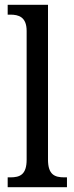

<svg xmlns="http://www.w3.org/2000/svg" viewBox="-20 -780 310 800"><path d="M12 0H259V-41H248C208 -41 180 -52 180 -115V-760H12V-719H23C57 -719 91 -710 91 -651V-115C91 -52 63 -41 23 -41H12Z"/></svg>

Font: Noto Serif Lao Condensed
Style: Regular
Weight: 400
Width: 3
Designer: Monotype Design Team
Foundry: Monotype Imaging Inc.
Version: Version 2.003